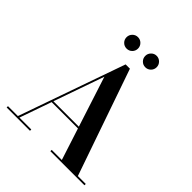

<svg xmlns="http://www.w3.org/2000/svg" viewBox="-251 -1116 1281 1281"><g transform="rotate(45 389.5 -476.0)"><path d="M205 -237.5V-250H512.5V-237.5ZM421 -764.5 682 -12.5H756.5V0H435V-12.5H530.5L338.5 -606L130.5 -12.5H242.5V0H22.5V-12.5H116L380.5 -764.5ZM486.5 -843.5Q464.5 -843.5 448.8 -859.2Q433 -875 433 -897.5Q433 -919.5 448.8 -935.5Q464.5 -951.5 486.5 -951.5Q509 -951.5 524.8 -935.5Q540.5 -919.5 540.5 -897.5Q540.5 -875 524.8 -859.2Q509 -843.5 486.5 -843.5ZM310.5 -843.5Q288 -843.5 272.2 -859.2Q256.5 -875 256.5 -897.5Q256.5 -919.5 272.2 -935.5Q288 -951.5 310.5 -951.5Q333 -951.5 348.8 -935.5Q364.5 -919.5 364.5 -897.5Q364.5 -875 348.8 -859.2Q333 -843.5 310.5 -843.5Z"/></g></svg>

Font: Bodoni Moda 18pt SemiBold
Style: Regular
Weight: 600
Designer: Owen Earl
Foundry: indestructible type
Version: Version 2.005